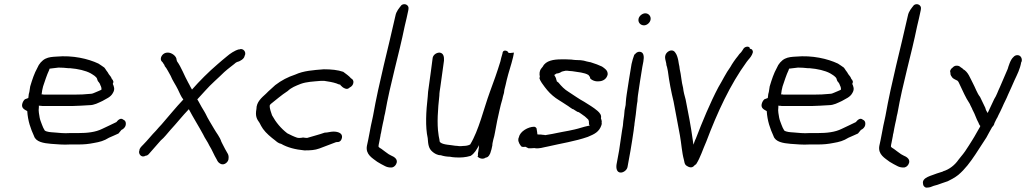

<svg xmlns="http://www.w3.org/2000/svg" viewBox="-20 -739 4858 909"><path d="M85 -246C81 -226 97 -220 109 -213C112 -166 125 -130 141 -95C150 -67 186 -61 222 -58C250 -56 280 -53 311 -55H350C378 -55 399 -57 424 -62C453 -67 472 -72 496 -87C511 -94 527 -100 541 -107C546 -113 551 -119 555 -124C563 -127 573 -136 575 -146C578 -162 572 -169 563 -173C551 -183 538 -170 531 -161C509 -151 487 -139 464 -129C432 -113 393 -109 350 -109H311C283 -107 260 -110 236 -112C220 -113 202 -114 192 -121C187 -129 182 -139 179 -148C175 -160 171 -167 168 -181C166 -196 161 -212 164 -231V-239C167 -238 171 -238 174 -238C179 -237 183 -237 186 -237H320C348 -238 375 -239 402 -241C427 -241 445 -252 465 -261C483 -272 503 -278 514 -298C526 -317 519 -330 514 -342C516 -345 516 -348 517 -352C515 -359 513 -363 510 -364C507 -373 502 -380 495 -388C492 -394 488 -400 483 -406C481 -410 477 -415 474 -419C465 -425 456 -432 446 -438C397 -461 325 -478 247 -471C229 -470 211 -469 195 -461C179 -453 164 -436 157 -418C142 -391 133 -363 123 -330L119 -304C117 -297 115 -290 115 -283C114 -280 115 -278 114 -275L98 -269C92 -264 87 -255 85 -246ZM177 -292C178 -305 181 -318 184 -330C193 -356 201 -383 213 -408C213 -410 214 -412 215 -414C228 -416 242 -417 257 -419C273 -419 287 -418 305 -416H313C349 -413 385 -405 409 -392C420 -385 436 -377 440 -365V-364C442 -357 444 -353 447 -351L453 -342C455 -333 462 -328 460 -314C450 -310 441 -305 430 -301C425 -299 417 -295 411 -295C384 -292 356 -291 329 -291H190C189 -291 186 -291 183 -292Z M640 -27C633 -12 649 11 670 -2C675 -2 679 -4 683 -8L691 -17C708 -37 724 -54 741 -74C759 -89 771 -106 787 -124C816 -155 844 -191 874 -222C895 -182 921 -141 942 -102C950 -84 963 -68 971 -50C984 -30 993 -5 1006 16C1010 25 1014 31 1023 36C1041 47 1063 27 1062 11C1063 4 1062 -4 1059 -10C1050 -25 1041 -42 1033 -58L1028 -68C1021 -91 1004 -110 993 -130C980 -153 965 -175 953 -201L948 -210C939 -225 929 -241 921 -257L914 -269C915 -270 918 -272 919 -274C928 -284 939 -296 951 -309C979 -341 1014 -370 1042 -398L1056 -410C1065 -418 1081 -429 1089 -436C1093 -440 1097 -443 1103 -446H1105C1116 -449 1136 -460 1138 -474C1149 -493 1130 -513 1113 -505H1110C1091 -500 1069 -485 1054 -472C1042 -462 1021 -445 1009 -434C968 -399 925 -356 889 -315C884 -323 880 -331 876 -339L871 -348C852 -382 839 -420 818 -449C817 -452 816 -455 816 -456C816 -473 793 -490 775 -490C766 -490 759 -488 752 -482C740 -471 738 -455 747 -447C752 -443 752 -439 758 -432L760 -426C770 -415 779 -395 788 -380C796 -359 812 -337 822 -316C830 -300 837 -281 848 -268C811 -229 780 -190 745 -150C736 -140 727 -131 719 -121C698 -100 679 -75 657 -53C651 -47 640 -37 640 -27Z M1194 -223C1188 -190 1195 -176 1209 -157C1213 -148 1219 -138 1225 -129C1239 -109 1263 -89 1283 -74C1290 -68 1299 -60 1311 -58C1340 -41 1378 -31 1421 -27C1450 -27 1470 -28 1492 -36C1517 -45 1546 -57 1571 -66L1583 -67C1592 -69 1597 -77 1599 -87C1603 -108 1581 -116 1559 -116C1544 -116 1532 -111 1517 -111C1492 -102 1460 -94 1434 -86C1427 -86 1422 -87 1415 -88C1410 -87 1404 -86 1399 -86C1395 -86 1391 -86 1387 -87C1372 -92 1353 -101 1340 -108C1310 -131 1286 -160 1268 -193C1264 -207 1256 -223 1257 -240L1261 -246C1288 -267 1311 -288 1342 -308C1360 -325 1379 -332 1404 -342C1432 -352 1463 -353 1497 -356H1516C1536 -353 1555 -350 1573 -344C1579 -341 1585 -339 1591 -338C1592 -335 1594 -333 1597 -331C1601 -326 1613 -318 1623 -318C1628 -319 1632 -321 1636 -325C1645 -329 1652 -338 1653 -347C1655 -357 1649 -365 1642 -368C1632 -380 1618 -389 1605 -399C1579 -408 1548 -411 1513 -411C1463 -407 1417 -404 1378 -386C1342 -374 1313 -359 1283 -336C1270 -323 1253 -310 1240 -296C1218 -276 1194 -256 1194 -223Z M1717 -48C1710 -7 1744 10 1766 27C1779 35 1790 41 1804 48C1812 52 1821 54 1830 54C1841 55 1850 48 1855 39C1868 16 1846 3 1831 -3L1820 -9C1808 -17 1797 -26 1786 -34C1784 -36 1771 -41 1772 -47C1772 -52 1774 -58 1775 -64L1781 -95C1782 -101 1782 -105 1784 -110L1788 -132C1790 -146 1794 -158 1797 -174C1799 -184 1800 -194 1803 -203C1828 -346 1868 -477 1896 -615C1902 -641 1908 -664 1913 -690L1914 -697C1917 -714 1897 -726 1881 -715C1870 -701 1856 -686 1852 -664C1817 -506 1775 -354 1746 -190C1743 -173 1739 -160 1736 -144C1734 -132 1731 -119 1729 -107L1723 -76C1721 -66 1719 -57 1717 -48Z M2028 -462C2022 -419 2017 -374 2010 -328C2007 -312 2006 -297 2005 -281C1997 -211 1993 -139 2005 -85C2007 -56 2009 -36 2027 -21C2036 -13 2050 -4 2067 -4C2079 0 2095 3 2110 3C2117 5 2125 5 2133 6C2161 8 2185 6 2208 -1C2226 -12 2237 -31 2248 -52C2247 -47 2247 -43 2247 -39C2246 -34 2245 -29 2245 -25L2243 -14C2242 -10 2243 -7 2243 -3L2241 3C2250 11 2266 17 2280 7C2293 7 2302 -12 2304 -23C2306 -29 2308 -35 2309 -42L2311 -51C2311 -54 2311 -58 2312 -62C2314 -73 2317 -84 2320 -95C2322 -106 2325 -118 2327 -131L2334 -168C2342 -202 2348 -236 2358 -268C2360 -279 2363 -289 2366 -299L2368 -314C2373 -330 2375 -345 2379 -360C2388 -398 2400 -430 2409 -468L2412 -483L2413 -490L2395 -488C2392 -488 2390 -489 2387 -489C2385 -499 2365 -505 2360 -492L2359 -486C2357 -478 2355 -472 2353 -465C2352 -460 2350 -454 2349 -448C2334 -399 2317 -351 2299 -303C2270 -224 2247 -122 2206 -55C2197 -50 2185 -48 2172 -48C2166 -47 2160 -47 2155 -47C2147 -48 2141 -49 2135 -49L2114 -52C2097 -54 2058 -57 2061 -75C2060 -84 2057 -91 2056 -103C2048 -153 2053 -223 2060 -286C2060 -300 2063 -315 2065 -329C2071 -371 2077 -413 2082 -452C2083 -470 2080 -488 2061 -490C2045 -490 2029 -478 2028 -462Z M2434 -80C2432 -67 2443 -51 2449 -45C2455 -42 2462 -44 2468 -44C2472 -42 2477 -40 2482 -37C2491 -37 2500 -37 2510 -38C2531 -33 2553 -42 2572 -45C2636 -60 2703 -70 2763 -91C2794 -104 2817 -114 2828 -148C2828 -151 2829 -154 2829 -156C2828 -158 2828 -160 2829 -163C2829 -168 2827 -173 2825 -179C2829 -194 2819 -205 2809 -214C2788 -232 2769 -242 2746 -257C2720 -271 2697 -288 2672 -304C2653 -315 2637 -332 2624 -348L2616 -354C2616 -357 2615 -359 2614 -361C2613 -370 2608 -377 2604 -384C2607 -386 2612 -389 2615 -391C2624 -391 2632 -395 2640 -400L2652 -403H2653C2654 -403 2655 -404 2657 -404H2667C2670 -404 2673 -403 2675 -403C2680 -403 2684 -402 2689 -402C2718 -397 2746 -396 2766 -384C2769 -380 2772 -376 2774 -373L2773 -370C2778 -361 2797 -352 2814 -354C2835 -354 2853 -366 2857 -387C2858 -406 2843 -415 2830 -424C2815 -431 2797 -438 2780 -443C2777 -444 2775 -445 2772 -445L2758 -448C2750 -451 2739 -453 2729 -454C2722 -454 2713 -455 2703 -455L2693 -456L2685 -457C2677 -457 2668 -458 2660 -458H2637C2601 -458 2564 -452 2550 -424C2545 -417 2540 -413 2537 -405C2537 -403 2536 -401 2535 -398C2534 -390 2534 -383 2536 -378L2534 -368C2537 -356 2552 -336 2559 -327L2571 -312C2586 -294 2606 -277 2626 -265L2645 -253C2656 -245 2668 -239 2678 -231L2690 -223L2694 -222L2708 -213L2715 -209L2720 -208C2728 -202 2736 -198 2743 -192C2750 -188 2758 -179 2765 -173C2767 -169 2769 -164 2768 -158C2769 -156 2769 -154 2768 -151C2770 -149 2770 -147 2772 -145C2769 -144 2767 -143 2764 -143C2740 -138 2723 -131 2700 -126L2672 -120C2664 -119 2654 -117 2645 -115C2628 -111 2611 -109 2595 -105L2560 -99L2559 -100C2556 -100 2552 -101 2548 -101C2544 -102 2540 -102 2536 -102C2533 -102 2529 -102 2524 -103C2524 -112 2521 -124 2520 -132C2518 -135 2515 -138 2509 -139C2481 -139 2442 -117 2437 -90C2435 -87 2434 -83 2434 -80Z M3003 -649C3000 -633 3012 -619 3029 -619C3043 -619 3058 -632 3060 -646C3063 -662 3051 -676 3035 -676C3021 -676 3005 -663 3003 -649ZM2970 -436C2962 -388 2954 -340 2947 -292C2945 -280 2944 -268 2943 -257L2942 -242L2937 -217C2936 -201 2934 -182 2931 -166C2931 -159 2929 -151 2929 -144L2925 -121C2920 -89 2916 -57 2911 -26L2899 39C2896 58 2900 78 2919 78C2933 78 2949 65 2951 51L2965 -26C2971 -58 2975 -90 2980 -121L2982 -138C2983 -143 2984 -149 2984 -154C2986 -166 2988 -184 2990 -197C2991 -209 2993 -221 2994 -233C2995 -241 2996 -250 2998 -260C2998 -268 2999 -277 3000 -286C3007 -331 3013 -377 3021 -422L3026 -448C3030 -470 3029 -494 3007 -494C2999 -494 2991 -489 2987 -483C2986 -482 2984 -481 2983 -480C2978 -466 2973 -451 2970 -436Z M3135 -487C3121 -468 3135 -448 3135 -431C3137 -425 3139 -419 3140 -412L3142 -402C3148 -354 3158 -303 3169 -258C3179 -204 3189 -151 3199 -98C3206 -60 3208 -18 3218 18C3220 28 3221 38 3228 44C3238 51 3255 61 3268 44C3271 42 3274 40 3276 38C3296 7 3307 -31 3324 -69C3376 -207 3437 -339 3515 -446C3517 -448 3519 -451 3522 -455C3531 -465 3540 -476 3544 -490C3546 -500 3540 -508 3530 -508C3532 -520 3511 -522 3501 -510C3497 -503 3493 -498 3489 -492C3483 -486 3477 -480 3473 -473C3462 -460 3446 -437 3438 -422C3416 -392 3401 -359 3381 -326C3342 -252 3306 -165 3274 -82C3269 -73 3267 -64 3263 -54L3260 -75C3251 -141 3239 -203 3226 -268C3221 -286 3216 -304 3214 -323C3206 -352 3205 -384 3198 -412C3197 -421 3196 -429 3194 -436L3191 -454C3188 -468 3184 -481 3177 -490C3167 -506 3147 -502 3135 -487Z M3586 -246C3582 -226 3598 -220 3610 -213C3613 -166 3626 -130 3642 -95C3651 -67 3687 -61 3723 -58C3751 -56 3781 -53 3812 -55H3851C3879 -55 3900 -57 3925 -62C3954 -67 3973 -72 3997 -87C4012 -94 4028 -100 4042 -107C4047 -113 4052 -119 4056 -124C4064 -127 4074 -136 4076 -146C4079 -162 4073 -169 4064 -173C4052 -183 4039 -170 4032 -161C4010 -151 3988 -139 3965 -129C3933 -113 3894 -109 3851 -109H3812C3784 -107 3761 -110 3737 -112C3721 -113 3703 -114 3693 -121C3688 -129 3683 -139 3680 -148C3676 -160 3672 -167 3669 -181C3667 -196 3662 -212 3665 -231V-239C3668 -238 3672 -238 3675 -238C3680 -237 3684 -237 3687 -237H3821C3849 -238 3876 -239 3903 -241C3928 -241 3946 -252 3966 -261C3984 -272 4004 -278 4015 -298C4027 -317 4020 -330 4015 -342C4017 -345 4017 -348 4018 -352C4016 -359 4014 -363 4011 -364C4008 -373 4003 -380 3996 -388C3993 -394 3989 -400 3984 -406C3982 -410 3978 -415 3975 -419C3966 -425 3957 -432 3947 -438C3898 -461 3826 -478 3748 -471C3730 -470 3712 -469 3696 -461C3680 -453 3665 -436 3658 -418C3643 -391 3634 -363 3624 -330L3620 -304C3618 -297 3616 -290 3616 -283C3615 -280 3616 -278 3615 -275L3599 -269C3593 -264 3588 -255 3586 -246ZM3678 -292C3679 -305 3682 -318 3685 -330C3694 -356 3702 -383 3714 -408C3714 -410 3715 -412 3716 -414C3729 -416 3743 -417 3758 -419C3774 -419 3788 -418 3806 -416H3814C3850 -413 3886 -405 3910 -392C3921 -385 3937 -377 3941 -365V-364C3943 -357 3945 -353 3948 -351L3954 -342C3956 -333 3963 -328 3961 -314C3951 -310 3942 -305 3931 -301C3926 -299 3918 -295 3912 -295C3885 -292 3857 -291 3830 -291H3691C3690 -291 3687 -291 3684 -292Z M4143 -48C4136 -7 4170 10 4192 27C4205 35 4216 41 4230 48C4238 52 4247 54 4256 54C4267 55 4276 48 4281 39C4294 16 4272 3 4257 -3L4246 -9C4234 -17 4223 -26 4212 -34C4210 -36 4197 -41 4198 -47C4198 -52 4200 -58 4201 -64L4207 -95C4208 -101 4208 -105 4210 -110L4214 -132C4216 -146 4220 -158 4223 -174C4225 -184 4226 -194 4229 -203C4254 -346 4294 -477 4322 -615C4328 -641 4334 -664 4339 -690L4340 -697C4343 -714 4323 -726 4307 -715C4296 -701 4282 -686 4278 -664C4243 -506 4201 -354 4172 -190C4169 -173 4165 -160 4162 -144C4160 -132 4157 -119 4155 -107L4149 -76C4147 -66 4145 -57 4143 -48Z M4350 131C4350 140 4356 146 4363 149C4366 149 4368 150 4371 149C4381 149 4391 145 4400 141C4405 140 4412 138 4418 136C4436 129 4448 126 4467 119L4490 107C4500 101 4510 95 4517 89C4549 62 4574 28 4598 -8C4616 -34 4632 -62 4650 -88L4663 -112C4668 -120 4673 -129 4677 -137C4683 -143 4687 -149 4688 -156C4693 -165 4696 -174 4702 -183L4707 -194C4713 -205 4719 -218 4725 -231C4735 -255 4743 -267 4753 -292L4768 -325C4773 -336 4778 -348 4783 -359C4796 -387 4809 -411 4815 -445C4815 -446 4817 -447 4817 -448C4819 -457 4817 -465 4812 -471C4805 -480 4788 -481 4778 -469C4770 -462 4765 -452 4760 -440L4759 -437C4756 -429 4753 -421 4751 -413C4739 -384 4726 -356 4714 -327C4705 -309 4698 -286 4687 -270C4678 -251 4665 -223 4656 -204C4651 -212 4647 -218 4645 -228C4636 -246 4629 -262 4620 -280C4606 -297 4597 -325 4586 -345C4573 -369 4564 -399 4539 -412L4537 -415L4529 -420C4524 -425 4518 -428 4511 -428C4503 -429 4495 -425 4490 -419C4482 -414 4475 -403 4480 -394C4478 -383 4486 -376 4490 -370C4496 -365 4505 -361 4513 -357C4519 -352 4521 -343 4525 -336C4538 -309 4552 -276 4569 -251C4570 -248 4573 -246 4573 -243L4582 -225C4583 -221 4585 -218 4587 -214C4596 -198 4603 -174 4612 -159C4614 -154 4617 -146 4621 -143L4620 -139C4607 -118 4597 -97 4584 -77L4567 -50C4556 -32 4543 -13 4530 2L4518 17C4501 42 4475 63 4445 72C4442 74 4440 75 4438 75C4431 77 4423 80 4416 82C4394 92 4343 100 4350 131Z"/></svg>

Font: Scribbler
Style: Ita
Weight: 400
Designer: Mew Too
Foundry: Cannot Into Space Fonts
Version: Version 1.001